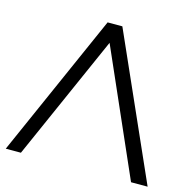

<svg xmlns="http://www.w3.org/2000/svg" viewBox="-103 -803 904 906"><g transform="rotate(15 349.0 -350.0)"><path d="M385 -700 696 0H615L325 -659H369L77 0H3L313 -700Z"/></g></svg>

Font: Montserrat Thin
Style: Regular
Weight: 400
Version: Version 9.000